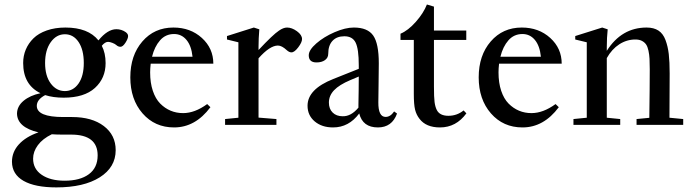

<svg xmlns="http://www.w3.org/2000/svg" viewBox="-20 -545 3019 838"><path d="M257.8 -118.7Q211.9 -118.7 177.2 -129.9Q140.6 -110.4 140.6 -83Q140.6 -34.2 256.3 -34.2H294.4Q381.3 -34.2 433.1 5.1Q484.9 44.4 484.9 110.4Q484.9 185.1 415.3 229Q345.7 272.9 226.1 272.9Q132.8 272.9 82.8 244.4Q32.7 215.8 32.2 161.1Q32.2 118.2 62.5 85Q92.8 51.8 147.9 32.7Q55.2 10.7 54.2 -49.3Q54.7 -81.5 82.8 -105Q110.8 -128.4 156.7 -138.2Q81.1 -174.8 81.1 -270Q81.1 -301.3 92.5 -328.6Q104 -356 126 -377.7Q147.9 -399.4 184.1 -412.1Q220.2 -424.8 265.6 -424.8Q364.7 -424.8 409.7 -368.7Q449.7 -417.5 487.8 -417.5Q509.8 -417.5 527.8 -405.3Q539.1 -397.5 539.1 -387.7Q539.1 -376.5 527.6 -358.6Q516.1 -340.8 505.9 -340.8Q495.6 -340.8 487.3 -348.6Q481.9 -353.5 470.5 -357.9Q459 -362.3 451.7 -362.3Q438.5 -362.3 424.3 -345.2Q440.9 -313.5 440.9 -269.5Q440.9 -203.6 394.3 -161.1Q347.7 -118.7 257.8 -118.7ZM263.2 -147.5Q299.8 -147.5 322.8 -180.4Q345.7 -213.4 345.7 -270Q345.7 -327.6 323 -361.6Q300.3 -395.5 263.2 -395.5Q226.1 -395.5 201.4 -360.8Q176.8 -326.2 176.8 -270Q176.8 -213.9 201.4 -180.7Q226.1 -147.5 263.2 -147.5ZM124.5 147.5Q124.5 192.4 162.1 218Q199.7 243.7 262.2 243.7Q329.6 243.7 367.9 215.3Q406.2 187 406.2 133.3Q406.2 42.5 290.5 42.5H252.4Q227.1 42.5 206.1 41Q166 60.5 145.3 88.6Q124.5 116.7 124.5 147.5Z M739.7 11.2Q655.8 11.2 602.3 -50Q548.8 -111.3 548.8 -207.5Q548.8 -303.2 601.3 -364Q653.8 -424.8 736.8 -424.8Q811 -424.8 861.1 -379.4Q911.1 -334 911.1 -267.1H637.7Q635.3 -245.1 635.3 -229Q635.3 -183.6 647 -148.7Q658.7 -113.8 679.2 -93Q699.7 -72.3 724.9 -61.8Q750 -51.3 779.3 -51.3Q830.1 -51.3 884.3 -90.8L898.4 -77.1Q832.5 11.2 739.7 11.2ZM739.7 -396.5Q702.6 -396.5 678.5 -368.9Q654.3 -341.3 643.6 -297.4H820.3Q815.4 -345.2 793.9 -370.8Q772.5 -396.5 739.7 -396.5Z M962.4 0V-25.4L1020.5 -31.2V-360.4L970.7 -372.6V-387.7L1087.9 -424.8L1111.8 -417Q1108.4 -377 1108.4 -340.3V-326.7Q1171.4 -394 1197.3 -411.1Q1216.8 -424.8 1232.9 -424.8Q1253.9 -424.8 1276.1 -408.7Q1298.3 -392.6 1298.3 -374.5Q1298.3 -360.4 1281.7 -338.4Q1265.1 -316.4 1252 -316.4Q1242.2 -316.4 1231.4 -326.2Q1210 -346.2 1192.9 -346.2Q1157.7 -346.2 1108.4 -290.5V-31.7L1186.5 -25.4V0Z M1433.6 11.2Q1384.8 11.2 1353.5 -15.1Q1322.3 -41.5 1322.3 -83.5Q1322.3 -155.8 1434.6 -200.2L1545.9 -244.6V-259.8Q1545.9 -331.1 1532.2 -358.9Q1518.6 -386.7 1482.9 -386.7Q1449.7 -386.7 1431.2 -366.7Q1412.6 -346.7 1412.6 -310.1Q1412.6 -293 1398.4 -282.7Q1384.3 -272.5 1361.3 -272.5Q1327.6 -272.5 1327.6 -303.7Q1327.6 -326.7 1360.6 -355.5Q1393.6 -384.3 1440.4 -404.5Q1487.3 -424.8 1524.4 -424.8Q1584.5 -424.8 1608.9 -389.9Q1633.3 -355 1633.3 -268.6Q1633.3 -235.8 1632.3 -176.5Q1631.3 -117.2 1631.3 -98.1Q1630.9 -34.7 1663.1 -34.7Q1684.1 -34.7 1700.2 -58.6L1712.9 -49.3Q1690.9 11.2 1629.4 11.2Q1563 11.2 1547.9 -49.8Q1502.4 11.2 1433.6 11.2ZM1415.5 -97.2Q1415.5 -69.8 1431.9 -53.7Q1448.2 -37.6 1475.6 -37.6Q1512.2 -36.6 1544.4 -75.2Q1543.9 -81.1 1544.4 -87.4Q1544.9 -107.9 1545.4 -149.2Q1545.9 -190.4 1545.9 -210.9L1508.8 -195.3Q1460.4 -174.8 1438 -151.1Q1415.5 -127.4 1415.5 -97.2Z M1900.4 11.2Q1839.4 11.2 1811 -26.4Q1797.4 -43.5 1791.7 -66.2Q1786.1 -88.9 1786.1 -135.3V-370.6H1728V-397.9Q1761.2 -411.6 1794.9 -449.7Q1828.6 -487.8 1843.3 -525.4L1874 -516.1V-411.6H2015.1V-370.6H1874V-167Q1874 -120.1 1876.7 -99.6Q1879.4 -79.1 1886.2 -65.4Q1898.9 -39.6 1937 -39.6Q1974.6 -39.6 2003.4 -63L2015.6 -50.3Q1970.7 11.2 1900.4 11.2Z M2260.3 11.2Q2176.3 11.2 2122.8 -50Q2069.3 -111.3 2069.3 -207.5Q2069.3 -303.2 2121.8 -364Q2174.3 -424.8 2257.3 -424.8Q2331.5 -424.8 2381.6 -379.4Q2431.6 -334 2431.6 -267.1H2158.2Q2155.8 -245.1 2155.8 -229Q2155.8 -183.6 2167.5 -148.7Q2179.2 -113.8 2199.7 -93Q2220.2 -72.3 2245.4 -61.8Q2270.5 -51.3 2299.8 -51.3Q2350.6 -51.3 2404.8 -90.8L2418.9 -77.1Q2353 11.2 2260.3 11.2ZM2260.3 -396.5Q2223.1 -396.5 2199 -368.9Q2174.8 -341.3 2164.1 -297.4H2340.8Q2335.9 -345.2 2314.5 -370.8Q2293 -396.5 2260.3 -396.5Z M2482.9 0V-25.4L2541 -31.2V-360.4L2490.7 -372.6V-387.7L2608.4 -424.8L2632.3 -417Q2628.4 -380.4 2628.4 -340.3V-323.2Q2692.9 -424.8 2802.2 -424.8Q2833.5 -424.8 2853.8 -411.6Q2874 -398.4 2884.5 -370.6Q2895 -342.8 2898.9 -309.1Q2902.8 -275.4 2902.8 -224.6Q2902.8 -158.2 2901.9 -31.2L2961.9 -25.4V0H2758.3V-25.4L2814 -30.8Q2815.9 -170.4 2815.9 -242.7Q2815.9 -270.5 2814.9 -288.3Q2814 -306.2 2810.3 -323.7Q2806.6 -341.3 2799.8 -351.1Q2793 -360.8 2781.5 -366.7Q2770 -372.6 2753.4 -372.6Q2715.3 -372.6 2682.9 -351.6Q2650.4 -330.6 2628.4 -291.5V-31.2L2687 -25.4V0Z"/></svg>

Font: Elstob 18pt Medium
Style: Regular
Weight: 500
Designer: Peter S. Baker
Version: Version 1.015